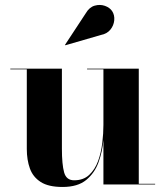

<svg xmlns="http://www.w3.org/2000/svg" viewBox="-20 -733 657 763"><path d="M381 -594 239.5 -553 238.5 -555 321 -680.5Q335 -704.5 356.2 -710.5Q377.5 -716.5 396.8 -709.8Q416 -703 425.5 -689Q436 -673 434 -652.2Q432 -631.5 418.5 -615Q405 -598.5 381 -594ZM226 -460V-142.5Q226 -79.5 234.8 -48Q243.5 -16.5 274.5 -16.5Q311.5 -16.5 334.5 -38Q357.5 -59.5 369.8 -93.2Q382 -127 386.5 -165Q391 -203 391 -237V-457.5H326V-460H531.5V-2.5H596.5V0H391V-176.5Q387 -131.5 371.8 -88.8Q356.5 -46 322.8 -18Q289 10 228.5 10Q172.5 10 141.8 -9.8Q111 -29.5 98.8 -63.5Q86.5 -97.5 86.5 -141V-457.5H21V-460Z"/></svg>

Font: Bodoni* 72pt
Style: Bold
Weight: 700
Version: Version 2.3